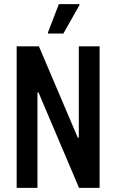

<svg xmlns="http://www.w3.org/2000/svg" viewBox="-20 -913 565 933"><path d="M61 0V-688H169L358 -244H363V-688H464V0H364L167 -464H162V0ZM213 -750V-755L266 -893H366V-888L288 -750Z"/></svg>

Font: Saira Condensed SemiBold
Style: Regular
Weight: 600
Width: 3
Designer: Hector Gatti with collaboration of the Omnibus-Type team
Foundry: Omnibus-Type
Version: Version 1.100